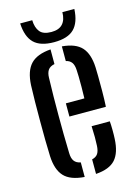

<svg xmlns="http://www.w3.org/2000/svg" viewBox="-117 -823 631 892"><g transform="rotate(-15 198.5 -377.0)"><path d="M46 -128.5Q44.5 -163 44 -206.8Q43.5 -250.5 43.5 -297.8Q43.5 -345 44 -389.5Q44.5 -434 46 -470Q49.5 -537.5 80 -569.8Q110.5 -602 176.5 -607V-536.5Q154.5 -532 145.2 -518.5Q136 -505 135.5 -482Q134 -436 133.5 -391.2Q133 -346.5 133 -302.2Q133 -258 133.5 -212.5Q134 -167 135.5 -119.5Q136 -94 145.8 -80.8Q155.5 -67.5 176.5 -63.5V6.5Q108.5 1.5 78.8 -30.8Q49 -63 46 -128.5ZM231 6.5V-63.5Q250.5 -68 259.2 -81.2Q268 -94.5 269 -120Q270 -135 270 -159.8Q270 -184.5 268.5 -213H356Q357.5 -197.5 357.8 -171.2Q358 -145 357 -128.5Q354 -62.5 325.2 -30.2Q296.5 2 231 6.5ZM180.5 -283V-346.5H269.5Q270.5 -374 270.5 -402Q270.5 -430 270.2 -451.5Q270 -473 269 -482Q268 -506.5 258.8 -519.5Q249.5 -532.5 231 -536.5V-607Q296 -601.5 325 -569.5Q354 -537.5 357 -473Q357.5 -462 358 -430.2Q358.5 -398.5 358.2 -358.8Q358 -319 356 -283ZM202 -635Q136 -635 105.2 -665.5Q74.5 -696 71.5 -760H129.5Q130.5 -724 146.8 -704Q163 -684 202 -684Q238.5 -684 256.2 -703.5Q274 -723 274.5 -760H332Q329 -696 298.5 -665.5Q268 -635 202 -635Z"/></g></svg>

Font: Big Shoulders Stencil Text Thin Medium
Style: Regular
Weight: 500
Version: Version 2.001